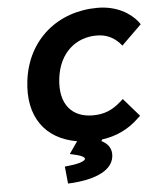

<svg xmlns="http://www.w3.org/2000/svg" viewBox="-59 -716 811 984"><g transform="rotate(-5 346.5 -224.0)"><path d="M551 -174C510 -138 468 -119 409 -119C301 -119 237 -190 253 -323C269 -454 356 -525 462 -525C511 -525 546 -508 577 -477L590 -462L693 -563L683 -577C645 -624 576 -666 479 -666C276 -666 115 -536 89 -325C66 -140 155 -21 316 6L273 68L299 74C347 85 349 96 348 101C347 106 329 121 267 127L242 130L251 218L271 217C367 211 479 182 489 99C494 58 471 31 440 16L445 8C521 -2 584 -34 635 -83L649 -96L568 -189Z"/></g></svg>

Font: Falling Sky
Style: ExBdObl
Weight: 400
Designer: Paul D. Hunt
Foundry: Adobe Systems Incorporated
Version: Version 1.02